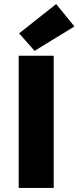

<svg xmlns="http://www.w3.org/2000/svg" viewBox="-20 -924 386 944"><path d="M72 0H244V-650H72ZM150 -674 346 -794 256 -904 74 -760Z"/></svg>

Font: Giro Sans Black
Style: Regular
Weight: 900
Designer: Paul D. Hunt
Foundry: Adobe Systems Incorporated
Version: Version 1.000;PS 1.0;hotconv 1.0.88;makeotf.lib2.5.647800